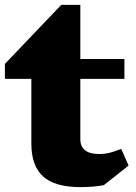

<svg xmlns="http://www.w3.org/2000/svg" viewBox="-20 -754 555 784"><path d="M404 2Q363 10 308 10Q204 10 156 -33.5Q108 -77 108 -168V-432H0V-493L230 -734H308V-513H488V-432H308V-186Q308 -125 386 -125Q406 -125 425.5 -129.5Q445 -134 475 -146L505 -78ZM244 -376Z"/></svg>

Font: Inknut Antiqua Black
Style: Regular
Weight: 900
Designer: Claus Eggers Sørensen
Foundry: Claus Eggers Sørensen
Version: Version 1.003; ttfautohint (v1.8.2) -l 8 -r 50 -G 200 -x 14 